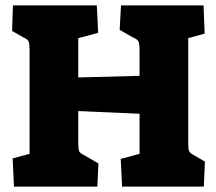

<svg xmlns="http://www.w3.org/2000/svg" viewBox="-20 -694 805 714"><path d="M27 -105 90 -122V-505Q90 -531 86.5 -539.5Q83 -548 67 -555L25 -579L28 -674H340L345 -572L271 -552V-406L499 -412V-505Q499 -531 495 -539.5Q491 -548 474 -555L425 -583L430 -674H737L741 -569L680 -552V-162Q680 -138 683.5 -131Q687 -124 701 -117L742 -93L738 0H434L429 -103L499 -122V-271L271 -281V-162Q271 -138 274.5 -131Q278 -124 293 -117L346 -86L342 0H32Z"/></svg>

Font: Suez One
Style: Regular
Weight: 400
Version: Version 1.000